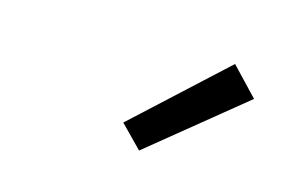

<svg xmlns="http://www.w3.org/2000/svg" viewBox="-45 -879 589 393"><g transform="rotate(15 250.0 -683.0)"><path d="M269 -572 223 -619 413 -794 469 -735Z"/></g></svg>

Font: Iosevka Curly Slab Oblique
Style: Regular
Weight: 400
Italic angle: -9°
Monospace: yes
Designer: Belleve Invis
Foundry: Belleve Invis
Version: Version 11.1.0; ttfautohint (v1.8.3)